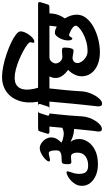

<svg xmlns="http://www.w3.org/2000/svg" viewBox="425 -1456 1053 1944"><g transform="rotate(-90 952.0 -483.5)"><path d="M43 -181Q43 -133 72 -96.5Q101 -60 150 -39.5Q199 -19 259 -19Q347 -19 404 -48Q461 -77 489 -120.5Q517 -164 517 -207Q517 -235 509.5 -257.5Q502 -280 489 -297Q514 -283 545.5 -272.5Q577 -262 619 -260Q612 -189 607 -137.5Q602 -86 599 -62Q596 -44 593.5 -24.5Q591 -5 596 8Q601 21 618 21Q640 21 662 2Q684 -17 702.5 -47Q721 -77 732.5 -111Q744 -145 746 -174Q750 -245 755.5 -311.5Q761 -378 767 -430Q773 -482 776 -510H811Q825 -510 833.5 -511.5Q842 -513 847 -529L871 -603Q878 -625 848 -625H643Q620 -625 609.5 -623.5Q599 -622 594 -606L571 -532Q564 -510 592 -510H643L631 -380Q591 -360 550 -366.5Q509 -373 480 -388Q501 -408 517 -434Q533 -460 533 -491Q533 -522 516.5 -548.5Q500 -575 474.5 -591.5Q449 -608 423 -608Q403 -608 380 -597.5Q357 -587 336.5 -572Q316 -557 303 -541.5Q290 -526 290 -517Q290 -504 305 -504Q312 -504 325 -507Q338 -510 351 -513.5Q364 -517 371 -517Q385 -517 391.5 -505.5Q398 -494 400 -476.5Q402 -459 402 -440Q402 -412 386 -401Q370 -390 346 -388Q322 -386 297 -386Q275 -386 268.5 -373Q262 -360 262 -320Q262 -304 267 -296Q272 -288 285 -288Q298 -288 310.5 -290Q323 -292 339 -292Q353 -292 361.5 -284Q370 -276 374.5 -261Q379 -246 379 -226Q379 -172 341.5 -145Q304 -118 250 -118Q212 -118 193.5 -131.5Q175 -145 169.5 -166Q164 -187 164 -208Q164 -235 170 -258Q176 -281 182.5 -299Q189 -317 189.5 -327Q190 -337 179 -337Q167 -337 144.5 -326Q122 -315 99 -294.5Q76 -274 59.5 -245.5Q43 -217 43 -181Z M755 -532 779 -606Q783 -620 790.5 -622.5Q798 -625 810 -625H894Q876 -739 905 -820.5Q934 -902 997 -946Q1060 -990 1143 -990Q1193 -990 1254.5 -977.5Q1316 -965 1377.5 -944Q1439 -923 1491 -898.5Q1543 -874 1574.5 -849Q1606 -824 1607 -804Q1608 -785 1597.5 -760.5Q1587 -736 1571 -714Q1555 -692 1537 -677.5Q1519 -663 1504 -663Q1496 -663 1493.5 -666.5Q1491 -670 1491 -674Q1491 -680 1494 -689.5Q1497 -699 1497 -705Q1497 -715 1472.5 -734Q1448 -753 1407.5 -775Q1367 -797 1319 -817Q1271 -837 1224 -849.5Q1177 -862 1139 -862Q1086 -862 1058.5 -840Q1031 -818 1022.5 -782.5Q1014 -747 1019 -705.5Q1024 -664 1036 -625H1143Q1171 -625 1164 -603L1140 -529Q1135 -513 1125 -511.5Q1115 -510 1091 -510H1029Q1025 -469 1021.5 -435Q1018 -401 1014 -364.5Q1010 -328 1006.5 -282.5Q1003 -237 999 -174Q997 -145 985.5 -111Q974 -77 956 -46.5Q938 -16 917 3.5Q896 23 876 23Q857 23 851.5 9.5Q846 -4 848 -24Q850 -44 852 -62Q854 -79 857.5 -110.5Q861 -142 865.5 -185Q870 -228 875 -280Q880 -332 885 -390Q890 -448 896 -510H776Q748 -510 755 -532Z M1036 -532 1060 -606Q1065 -620 1072 -622.5Q1079 -625 1091 -625H1882Q1910 -625 1903 -603L1880 -529Q1875 -513 1864.5 -511.5Q1854 -510 1831 -510H1789L1787 -480Q1785 -449 1771.5 -415Q1758 -381 1738 -355Q1755 -327 1765.5 -296Q1776 -265 1776 -234Q1776 -180 1741 -136.5Q1706 -93 1649.5 -62.5Q1593 -32 1526 -15.5Q1459 1 1395 1Q1327 1 1272 -21Q1217 -43 1184.5 -85Q1152 -127 1152 -186Q1152 -215 1163 -241.5Q1174 -268 1189 -288.5Q1204 -309 1217 -320Q1203 -330 1183.5 -348.5Q1164 -367 1149.5 -392Q1135 -417 1135 -448Q1135 -465 1139.5 -481Q1144 -497 1150 -510H1057Q1029 -510 1036 -532ZM1282 -446Q1282 -431 1291 -415.5Q1300 -400 1315 -389.5Q1330 -379 1349 -379Q1363 -379 1385.5 -381.5Q1408 -384 1424 -382Q1433 -381 1438 -376Q1443 -371 1443 -353Q1443 -333 1440 -313Q1437 -293 1430.5 -279.5Q1424 -266 1412 -266Q1396 -266 1373.5 -271Q1351 -276 1336 -276Q1327 -276 1315 -271Q1303 -266 1294.5 -255Q1286 -244 1286 -225Q1286 -206 1301.5 -182.5Q1317 -159 1344.5 -141.5Q1372 -124 1407 -124Q1459 -124 1505.5 -137.5Q1552 -151 1588 -171Q1624 -191 1644.5 -211Q1665 -231 1665 -244Q1665 -255 1653 -267Q1641 -279 1623.5 -289Q1606 -299 1590.5 -305Q1575 -311 1567 -311Q1561 -311 1555.5 -303Q1550 -295 1545 -286.5Q1540 -278 1533 -278Q1526 -278 1520.5 -289.5Q1515 -301 1515 -323Q1515 -351 1526.5 -381.5Q1538 -412 1556 -433.5Q1574 -455 1592 -455Q1608 -455 1624 -449.5Q1640 -444 1656 -436L1664 -510H1345Q1325 -510 1310.5 -498.5Q1296 -487 1289 -472Q1282 -457 1282 -446Z"/></g></svg>

Font: Alkatra
Style: Regular
Weight: 400
Designer: Suman Bhandary
Version: Version 1.100;gftools[0.9.22]